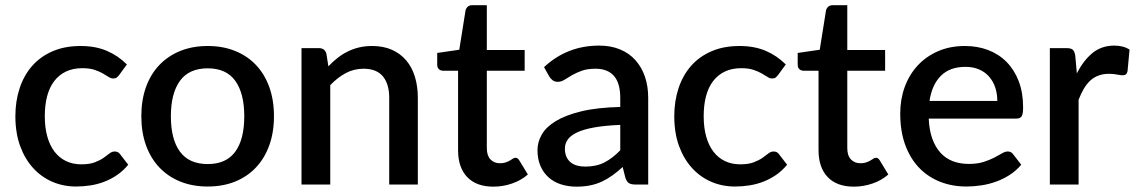

<svg xmlns="http://www.w3.org/2000/svg" viewBox="-20 -690 4250 718"><path d="M426 -410Q421 -403.5 416.5 -400Q412 -396.5 403.5 -396.5Q395 -396.5 385.8 -402.5Q376.5 -408.5 363.8 -415.8Q351 -423 333 -429Q315 -435 288 -435Q253 -435 226.8 -422.5Q200.5 -410 182.8 -386.8Q165 -363.5 156.2 -330.2Q147.5 -297 147.5 -255.5Q147.5 -212.5 157 -179Q166.5 -145.5 184.2 -122.5Q202 -99.5 227.2 -87.5Q252.5 -75.5 284 -75.5Q315 -75.5 334.5 -83Q354 -90.5 367 -99.5Q380 -108.5 389.2 -116Q398.5 -123.5 409 -123.5Q422 -123.5 429 -113.5L459.5 -74Q441 -51.5 418.5 -36Q396 -20.5 371 -10.8Q346 -1 319 3.2Q292 7.5 264.5 7.5Q217 7.5 175.8 -10.2Q134.5 -28 103.8 -61.8Q73 -95.5 55.2 -144.2Q37.5 -193 37.5 -255.5Q37.5 -312 53.5 -360.2Q69.5 -408.5 100.2 -443.5Q131 -478.5 176.5 -498.2Q222 -518 281.5 -518Q337 -518 379.2 -500Q421.5 -482 454.5 -449Z M757 -76.5Q826 -76.5 859.8 -122.8Q893.5 -169 893.5 -255Q893.5 -341 859.8 -387.8Q826 -434.5 757 -434.5Q687 -434.5 653 -387.8Q619 -341 619 -255Q619 -169 653 -122.8Q687 -76.5 757 -76.5ZM757 -518Q813.5 -518 859.2 -499.5Q905 -481 937.2 -447Q969.5 -413 987 -364.5Q1004.5 -316 1004.5 -255.5Q1004.5 -195 987 -146.5Q969.5 -98 937.2 -63.8Q905 -29.5 859.2 -11Q813.5 7.5 757 7.5Q700 7.5 654.2 -11Q608.5 -29.5 576 -63.8Q543.5 -98 526 -146.5Q508.5 -195 508.5 -255.5Q508.5 -316 526 -364.5Q543.5 -413 576 -447Q608.5 -481 654.2 -499.5Q700 -518 757 -518Z M1107.5 0V-510H1172.5Q1194.5 -510 1200.5 -489.5L1208 -442Q1224 -459 1241.8 -473Q1259.5 -487 1279.5 -497Q1299.5 -507 1322.2 -512.5Q1345 -518 1371.5 -518Q1413.5 -518 1445.2 -504Q1477 -490 1498.8 -464.5Q1520.5 -439 1531.5 -403.2Q1542.5 -367.5 1542.5 -324.5V0H1435.5V-324.5Q1435.5 -376 1411.8 -404.5Q1388 -433 1339.5 -433Q1303.5 -433 1272.8 -416.5Q1242 -400 1215 -371.5V0Z M1825 8Q1761.5 8 1727.2 -27.8Q1693 -63.5 1693 -128.5V-425.5H1637Q1628 -425.5 1621.5 -431.2Q1615 -437 1615 -448.5V-492L1697.5 -504L1721 -651.5Q1723.5 -660 1729.5 -665.2Q1735.5 -670.5 1745.5 -670.5H1800.5V-503H1942V-425.5H1800.5V-136Q1800.5 -108.5 1814 -94Q1827.5 -79.5 1850 -79.5Q1862.5 -79.5 1871.5 -82.8Q1880.5 -86 1887 -89.8Q1893.5 -93.5 1898.2 -96.8Q1903 -100 1907.5 -100Q1916.5 -100 1922 -90L1954 -37.5Q1929 -15.5 1895 -3.8Q1861 8 1825 8Z M2168.5 -67Q2210.5 -67 2240.8 -82.8Q2271 -98.5 2299.5 -128V-223Q2242 -220.5 2202.5 -213.5Q2163 -206.5 2138.5 -195Q2114 -183.5 2103.2 -168.2Q2092.5 -153 2092.5 -134.5Q2092.5 -116.5 2098.2 -103.8Q2104 -91 2114.2 -82.8Q2124.5 -74.5 2138.2 -70.8Q2152 -67 2168.5 -67ZM2356 0Q2340.5 0 2332.5 -4.8Q2324.5 -9.5 2319 -24L2308.5 -65.5Q2289 -47.5 2270 -34Q2251 -20.5 2230.8 -11Q2210.5 -1.5 2187.2 3.2Q2164 8 2136 8Q2105 8 2078.2 -0.5Q2051.5 -9 2032 -26.2Q2012.5 -43.5 2001.2 -69Q1990 -94.5 1990 -129Q1990 -158.5 2005.8 -186.5Q2021.5 -214.5 2057.8 -236.8Q2094 -259 2153.2 -273.5Q2212.5 -288 2299.5 -290V-324Q2299.5 -379 2276 -406Q2252.5 -433 2207 -433Q2176 -433 2155 -425.2Q2134 -417.5 2118.5 -408.5Q2103 -399.5 2091 -391.8Q2079 -384 2065.5 -384Q2054.5 -384 2046.8 -389.8Q2039 -395.5 2034 -404L2014.5 -439Q2101 -519.5 2220.5 -519.5Q2264.5 -519.5 2298.8 -505.2Q2333 -491 2356.2 -465Q2379.5 -439 2391.8 -403.2Q2404 -367.5 2404 -324V0Z M2890 -410Q2885 -403.5 2880.5 -400Q2876 -396.5 2867.5 -396.5Q2859 -396.5 2849.8 -402.5Q2840.5 -408.5 2827.8 -415.8Q2815 -423 2797 -429Q2779 -435 2752 -435Q2717 -435 2690.8 -422.5Q2664.5 -410 2646.8 -386.8Q2629 -363.5 2620.2 -330.2Q2611.5 -297 2611.5 -255.5Q2611.5 -212.5 2621 -179Q2630.5 -145.5 2648.2 -122.5Q2666 -99.5 2691.2 -87.5Q2716.5 -75.5 2748 -75.5Q2779 -75.5 2798.5 -83Q2818 -90.5 2831 -99.5Q2844 -108.5 2853.2 -116Q2862.5 -123.5 2873 -123.5Q2886 -123.5 2893 -113.5L2923.5 -74Q2905 -51.5 2882.5 -36Q2860 -20.5 2835 -10.8Q2810 -1 2783 3.2Q2756 7.5 2728.5 7.5Q2681 7.5 2639.8 -10.2Q2598.5 -28 2567.8 -61.8Q2537 -95.5 2519.2 -144.2Q2501.5 -193 2501.5 -255.5Q2501.5 -312 2517.5 -360.2Q2533.5 -408.5 2564.2 -443.5Q2595 -478.5 2640.5 -498.2Q2686 -518 2745.5 -518Q2801 -518 2843.2 -500Q2885.5 -482 2918.5 -449Z M3173 8Q3109.5 8 3075.2 -27.8Q3041 -63.5 3041 -128.5V-425.5H2985Q2976 -425.5 2969.5 -431.2Q2963 -437 2963 -448.5V-492L3045.5 -504L3069 -651.5Q3071.5 -660 3077.5 -665.2Q3083.5 -670.5 3093.5 -670.5H3148.5V-503H3290V-425.5H3148.5V-136Q3148.5 -108.5 3162 -94Q3175.5 -79.5 3198 -79.5Q3210.5 -79.5 3219.5 -82.8Q3228.5 -86 3235 -89.8Q3241.5 -93.5 3246.2 -96.8Q3251 -100 3255.5 -100Q3264.5 -100 3270 -90L3302 -37.5Q3277 -15.5 3243 -3.8Q3209 8 3173 8Z M3590.5 -440Q3532 -440 3498.5 -406.5Q3465 -373 3456 -312.5H3709.5Q3709.5 -339.5 3701.8 -362.8Q3694 -386 3679 -403.2Q3664 -420.5 3641.8 -430.2Q3619.5 -440 3590.5 -440ZM3588.5 -518Q3635.5 -518 3675.5 -502.8Q3715.5 -487.5 3744.5 -458Q3773.5 -428.5 3789.8 -385.8Q3806 -343 3806 -288.5Q3806 -263.5 3800.5 -255Q3795 -246.5 3780.5 -246.5H3453Q3455 -203 3466.5 -171.2Q3478 -139.5 3497.2 -118.5Q3516.5 -97.5 3543.2 -87.2Q3570 -77 3603 -77Q3634.5 -77 3657.5 -84.2Q3680.5 -91.5 3697.5 -100.2Q3714.5 -109 3726.5 -116.2Q3738.5 -123.5 3748.5 -123.5Q3761.5 -123.5 3768.5 -113.5L3799 -74Q3780 -51.5 3756 -36Q3732 -20.5 3705 -10.8Q3678 -1 3649.5 3.2Q3621 7.5 3594 7.5Q3541 7.5 3495.8 -10.2Q3450.5 -28 3417.2 -62.5Q3384 -97 3365.2 -148Q3346.5 -199 3346.5 -265.5Q3346.5 -318.5 3363.2 -364.5Q3380 -410.5 3411.2 -444.5Q3442.5 -478.5 3487.2 -498.2Q3532 -518 3588.5 -518Z M3906 0V-510H3968.5Q3985.5 -510 3992 -503.8Q3998.5 -497.5 4001 -482L4007 -415.5Q4031.5 -464 4065.5 -491.8Q4099.5 -519.5 4147 -519.5Q4163.5 -519.5 4178 -515.8Q4192.5 -512 4204 -504.5L4196.5 -423.5Q4194.5 -415 4190.2 -411.8Q4186 -408.5 4179 -408.5Q4171.5 -408.5 4157.5 -411.2Q4143.5 -414 4128 -414Q4105.5 -414 4088 -407.5Q4070.5 -401 4057 -388.5Q4043.5 -376 4033 -358Q4022.5 -340 4013.5 -317V0Z"/></svg>

Font: Lato
Style: Regular
Weight: 600
Designer: Lukasz Dziedzic
Foundry: tyPoland Lukasz Dziedzic
Version: Version 2.006; 2014-01-15; ttfautohint (v1.4.1)